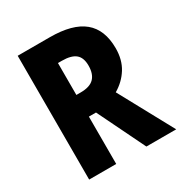

<svg xmlns="http://www.w3.org/2000/svg" viewBox="-167 -837 908 959"><g transform="rotate(-30 286.5 -357.0)"><path d="M256 -714Q387 -714 450.5 -661.5Q514 -609 514 -502Q514 -436 484.5 -388.5Q455 -341 404 -311L573 0H401L268 -273H227V0H71V-714ZM250 -582H227V-398H252Q305 -398 329 -422.5Q353 -447 353 -495Q353 -541 328 -561.5Q303 -582 250 -582Z"/></g></svg>

Font: Noto Sans Telugu Condensed ExtraBold
Style: Regular
Weight: 800
Width: 3
Designer: Jelle Bosma - Monotype Design Team
Foundry: Monotype Imaging Inc.
Version: Version 2.005; ttfautohint (v1.8.4.7-5d5b)